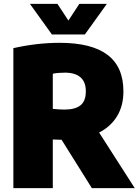

<svg xmlns="http://www.w3.org/2000/svg" viewBox="-20 -971 716 991"><path d="M454 0 298 -249.5 252.5 -251V0H49V-722.5Q171 -750 288.5 -750Q452.5 -750 534.8 -688Q617 -626 617 -499.5Q617 -425 584.2 -371.2Q551.5 -317.5 491.5 -287L675.5 0ZM252.5 -409Q286.5 -405.5 313.5 -405.5Q368 -405.5 395.5 -427.5Q423 -449.5 423 -499.5Q423 -548.5 395.2 -572.2Q367.5 -596 315 -596Q280 -596 252.5 -590.5ZM389.5 -951H531.5L418 -793H248L134.5 -951H276.5L333 -865Z"/></svg>

Font: Encode Sans SemiCondensed Black
Style: Regular
Weight: 900
Width: 4
Designer: Multiple Designers
Foundry: Impallari Type
Version: Version 2.000